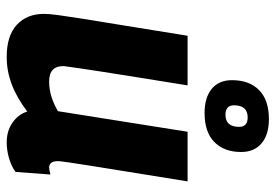

<svg xmlns="http://www.w3.org/2000/svg" viewBox="-148 -686 843 588"><g transform="rotate(90 274.0 -391.5)"><path d="M154 10Q89 10 55.5 -21Q22 -52 22 -104Q22 -120 25.5 -146Q29 -172 36.5 -220Q44 -268 57 -346Q70 -424 89 -544H241Q226 -451 216 -388.5Q206 -326 199.5 -284.5Q193 -243 189 -215.5Q185 -188 182 -165Q181 -120 229 -120Q253 -120 275.5 -127Q298 -134 320 -147L383 -544H535Q517 -431 505 -358Q493 -285 486.5 -243Q480 -201 477 -181Q474 -161 473.5 -155Q473 -149 473 -147Q473 -120 493 -120Q496 -120 501.5 -121Q507 -122 514 -124L506 -17Q488 -4 463.5 3Q439 10 416 10Q381 10 355.5 -7.5Q330 -25 321 -53Q279 -21 238 -5.5Q197 10 154 10ZM326 -596Q278 -596 251.5 -618Q225 -640 225 -680Q225 -733 255.5 -763Q286 -793 344 -793Q392 -793 418.5 -770.5Q445 -748 445 -708Q445 -656 414.5 -626Q384 -596 326 -596ZM331 -660Q368 -660 368 -702Q368 -728 339 -728Q302 -728 302 -686Q302 -660 331 -660Z"/></g></svg>

Font: Georama
Style: Bold Italic
Weight: 700
Italic angle: -9°
Designer: Jean-Baptiste Levee
Foundry: Production Type
Version: Version 1.000